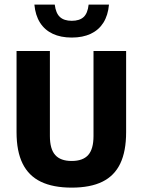

<svg xmlns="http://www.w3.org/2000/svg" viewBox="-20 -820 629 847"><path d="M296.3 7.7Q214 7.7 160.1 -18.4Q106.2 -44.5 79.6 -98.6Q53 -152.7 53 -236.8V-595H200.1V-219.9Q200.1 -162.6 223.5 -136.3Q246.9 -109.9 296.2 -109.9Q345.8 -109.9 369.2 -136.3Q392.5 -162.6 392.5 -219.9V-595H536.4V-236.8Q536.4 -152.7 510.6 -98.6Q484.8 -44.5 431.7 -18.4Q378.6 7.7 296.3 7.7ZM296.6 -654.3Q248.1 -654.3 212.7 -670.9Q177.2 -687.6 156.6 -720Q136 -752.5 131.7 -799.7H221.5Q226.3 -761.3 244.6 -744.8Q262.8 -728.2 296.6 -728.2Q330.7 -728.2 348.8 -744.8Q366.8 -761.3 371 -799.7H460.8Q456.5 -752.3 436.1 -719.9Q415.6 -687.5 380.3 -670.9Q345 -654.3 296.6 -654.3Z"/></svg>

Font: Encode Sans SC Condensed Thin
Style: Regular
Weight: 100
Width: 3
Designer: Multiple Designers
Foundry: Impallari Type
Version: Version 3.002